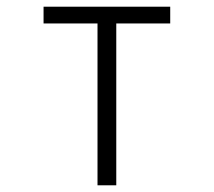

<svg xmlns="http://www.w3.org/2000/svg" viewBox="-20 -553 640 573"><path d="M327 0V-483H488V-533H110V-483H271V0Z"/></svg>

Font: Noto Sans Mono UI Light
Style: Regular
Weight: 300
Designer: Monotype Design team
Foundry: Monotype Imaging Inc.
Version: 1.000